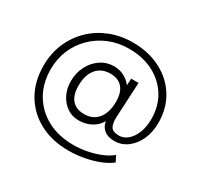

<svg xmlns="http://www.w3.org/2000/svg" viewBox="-154 -815 1171 1125"><g transform="rotate(30 431.5 -252.0)"><path d="M431 117Q319 117 234.5 72Q150 27 103 -53.8Q56 -134.5 56 -242Q56 -323.5 85 -392.5Q114 -461.5 166.2 -512.8Q218.5 -564 289.2 -592.5Q360 -621 443 -621Q550 -621 632 -578.5Q714 -536 760.5 -460.8Q807 -385.5 807 -287Q807 -223 783.8 -173Q760.5 -123 721.8 -94.5Q683 -66 636 -66Q591 -66 565.8 -86.5Q540.5 -107 535 -142Q515 -106 477.2 -86Q439.5 -66 393 -66Q349.5 -66 315 -89.5Q280.5 -113 260.2 -153.2Q240 -193.5 240 -244Q240 -299.5 263.8 -345.2Q287.5 -391 327.5 -418Q367.5 -445 416 -445Q490 -445 537 -386L539 -432H589L577 -197Q575 -149 588.5 -128Q602 -107 643 -107Q675 -107 701.5 -129.8Q728 -152.5 744 -192.8Q760 -233 760 -286Q760 -372 719.8 -437.8Q679.5 -503.5 608 -540.8Q536.5 -578 443 -578Q370.5 -578 308.8 -552.8Q247 -527.5 200.8 -482.2Q154.5 -437 128.8 -376.5Q103 -316 103 -245Q103 -150 145.2 -78.2Q187.5 -6.5 263 33.8Q338.5 74 439 74Q486 74 533.2 64.5Q580.5 55 620.5 38Q660.5 21 686 -1L706 39Q676 62.5 631.8 80Q587.5 97.5 535.5 107.2Q483.5 117 431 117ZM403 -114Q463 -114 496.5 -155.5Q530 -197 530 -271Q530 -332 501.8 -364.5Q473.5 -397 420 -397Q360 -397 326 -356Q292 -315 292 -242Q292 -180 320.5 -147Q349 -114 403 -114Z"/></g></svg>

Font: Geologica Thin Roman Thin
Style: Regular
Weight: 250
Version: Version 1.010;gftools[0.9.28]